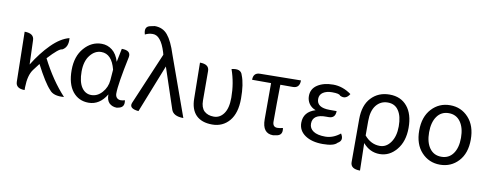

<svg xmlns="http://www.w3.org/2000/svg" viewBox="-77 -1212 4615 1814"><g transform="rotate(10 2230.5 -305.0)"><path d="M177 0Q92 0 91 -65L82 -543Q172 -543 174 -478L182 -246Q255 -365 340 -450Q426 -536 510 -557Q518 -470 461 -440Q430 -442 329 -332Q428 -137 555 0Q454 9 415 -42Q360 -99 273 -267L222 -200Q179 -142 177 -28V0Z M792 13Q697 13 639 -59Q582 -131 582 -263Q582 -396 652 -476Q722 -557 820 -557Q876 -557 921 -522Q966 -487 988 -414L1014 -543Q1104 -543 1093 -478Q1036 -208 1036 -119Q1036 -92 1051 -77Q1066 -63 1087 -63Q1108 -63 1127 -70Q1141 -1 1077 10L1064 13Q1020 13 991 -14Q963 -42 964 -97Q898 13 792 13ZM712 -115Q747 -63 805 -63Q864 -63 908 -113Q953 -163 959 -232L967 -335Q930 -480 830 -480Q767 -480 722 -422Q677 -365 677 -266Q677 -168 712 -115Z M1271 9Q1174 0 1199 -59L1410 -556L1404 -579Q1380 -657 1349 -694Q1319 -732 1279 -732Q1239 -732 1205 -714Q1181 -790 1245 -801L1284 -809Q1362 -809 1408 -753Q1455 -697 1494 -574L1700 0Q1603 0 1583 -61L1453 -451Z M1764 -543Q1853 -543 1853 -478L1854 -196Q1854 -128 1888 -95Q1923 -63 1980 -63Q2038 -63 2075 -114Q2113 -166 2113 -268Q2113 -408 2068 -535Q2157 -557 2173 -494Q2205 -415 2205 -275Q2205 -136 2142 -61Q2079 13 1978 13Q1877 13 1823 -41Q1769 -96 1769 -202L1764 -543Z M2643 -71Q2657 -1 2593 8L2562 13Q2459 13 2459 -122V-469H2277Q2277 -538 2342 -538L2733 -543Q2733 -469 2668 -469H2548Q2545 -284 2545 -116Q2545 -63 2590 -63Q2614 -63 2643 -71Z M3193 -115Q3232 -54 3176 -23Q3145 13 3039 13Q2933 13 2869 -31Q2805 -75 2805 -150Q2805 -255 2918 -290Q2877 -305 2854 -338Q2832 -371 2832 -411Q2832 -481 2891 -519Q2950 -557 3041 -557Q3132 -557 3215 -497Q3178 -436 3121 -466Q3113 -484 3042 -484Q2990 -484 2956 -462Q2923 -440 2923 -399Q2923 -316 3048 -316H3115Q3115 -247 3050 -247H3031Q2897 -250 2897 -157Q2897 -112 2936 -86Q2975 -60 3050 -60Q3125 -60 3193 -115Z M3430 199Q3338 199 3338 134V-278Q3338 -412 3406 -484Q3474 -557 3582 -557Q3690 -557 3751 -483Q3812 -410 3812 -278Q3812 -147 3745 -67Q3679 13 3584 13Q3490 13 3424 -64Q3429 97 3430 199ZM3573 -63Q3635 -63 3676 -121Q3718 -180 3718 -276Q3718 -373 3682 -426Q3647 -480 3578 -480Q3510 -480 3467 -427Q3425 -374 3425 -276V-137Q3487 -63 3573 -63Z M4339.5 -63Q4269 13 4163 13Q4057 13 3986 -63.5Q3915 -140 3915 -271.5Q3915 -403 3986 -480Q4057 -557 4163 -557Q4269 -557 4339.5 -480Q4410 -403 4410 -271Q4410 -139 4339.5 -63ZM4050.5 -119Q4091 -63 4163 -63Q4235 -63 4275.5 -119Q4316 -175 4316 -271Q4316 -367 4275.5 -424Q4235 -481 4163 -481Q4091 -481 4050.5 -424Q4010 -367 4010 -271Q4010 -175 4050.5 -119Z"/></g></svg>

Font: Swei Toothpaste CJK TC
Style: Regular
Weight: 400
Version: Version 1.0